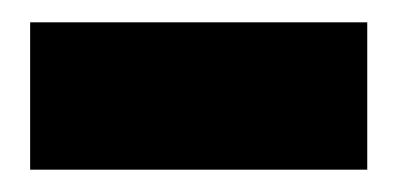

<svg xmlns="http://www.w3.org/2000/svg" viewBox="-20 -327 357 172"><path d="M7 -175V-307H309V-175Z"/></svg>

Font: Teachers ExtraBold
Style: Regular
Weight: 800
Designer: Alfredo Marco Pradil, Chank Diesel
Version: Version 1.001